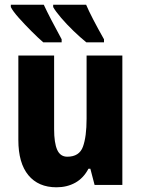

<svg xmlns="http://www.w3.org/2000/svg" viewBox="-20 -786 599 816"><path d="M500 -550V0H382L364 -69H356Q335 -29 300 -9.5Q265 10 220 10Q143 10 100.5 -41.5Q58 -93 58 -191V-550H210V-237Q210 -179 223 -149.5Q236 -120 266 -120Q317 -120 332.5 -162.5Q348 -205 348 -282V-550ZM346 -766Q356 -742 376.5 -702.5Q397 -663 422 -619V-606H347Q321 -627 292 -655Q263 -683 239.5 -710.5Q216 -738 206 -756V-766ZM166 -766Q178 -740 198 -701.5Q218 -663 242 -619V-606H164Q143 -624 114 -653Q85 -682 60 -710Q35 -738 26 -756V-766Z"/></svg>

Font: Noto Sans Condensed ExtraBold
Style: Regular
Weight: 800
Width: 3
Designer: Monotype Design Team
Foundry: Monotype Imaging Inc.
Version: Version 2.013; ttfautohint (v1.8.4.7-5d5b)